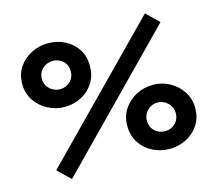

<svg xmlns="http://www.w3.org/2000/svg" viewBox="-101 -795 1092 964"><g transform="rotate(-15 445.0 -312.5)"><path d="M159 42 94 -21 728 -667 792 -604ZM218 -317Q173 -317 132.5 -338Q92 -359 66.5 -396.5Q41 -434 41 -483Q41 -534 66.5 -571Q92 -608 132.5 -628Q173 -648 218 -648Q266 -648 306 -627.5Q346 -607 369.5 -570.5Q393 -534 393 -483Q393 -434 369.5 -396.5Q346 -359 306 -338Q266 -317 218 -317ZM218 -409Q239 -409 256 -418.5Q273 -428 283 -444.5Q293 -461 293 -483Q293 -505 283 -521.5Q273 -538 256 -547Q239 -556 218 -556Q199 -556 181.5 -547Q164 -538 153.5 -521.5Q143 -505 143 -483Q143 -461 153.5 -444.5Q164 -428 181.5 -418.5Q199 -409 218 -409ZM673 23Q626 23 585.5 2.5Q545 -18 520.5 -55.5Q496 -93 496 -143Q496 -193 520.5 -230Q545 -267 585.5 -288.5Q626 -310 673 -310Q719 -310 759 -288.5Q799 -267 824 -229Q849 -191 849 -142Q849 -92 824 -54.5Q799 -17 759 3Q719 23 673 23ZM673 -69Q693 -69 710 -78Q727 -87 737.5 -104Q748 -121 748 -142Q748 -165 737.5 -181.5Q727 -198 710 -208Q693 -218 673 -218Q652 -218 635 -208Q618 -198 608 -181.5Q598 -165 598 -143Q598 -121 608 -104.5Q618 -88 635 -78.5Q652 -69 673 -69Z"/></g></svg>

Font: BioRhyme
Style: Bold
Weight: 700
Designer: Aoife Mooney
Foundry: Aoife Mooney Type
Version: Version 1.600;gftools[0.9.33]